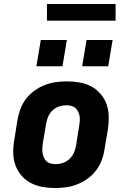

<svg xmlns="http://www.w3.org/2000/svg" viewBox="-20 -937 640 965"><path d="M258 8Q225 8 193.5 2.5Q162 -3 134.5 -17.5Q107 -32 87 -55.5Q67 -79 57 -108Q47 -137 46.5 -169.5Q46 -202 52 -235L68 -335Q73 -363 83 -390Q93 -417 111 -440.5Q129 -464 153.5 -481.5Q178 -499 205 -509.5Q232 -520 260 -524Q288 -528 316 -528Q348 -528 380 -522.5Q412 -517 439 -502.5Q466 -488 486 -464.5Q506 -441 516 -412Q526 -383 526.5 -350.5Q527 -318 522 -285L505 -185Q501 -157 490.5 -130Q480 -103 462 -79.5Q444 -56 419.5 -38.5Q395 -21 368 -10.5Q341 0 313 4Q285 8 258 8ZM260 -112Q278 -112 296 -118Q314 -124 328.5 -137.5Q343 -151 351 -168.5Q359 -186 362 -204L378 -304Q380 -317 381 -329.5Q382 -342 380 -353.5Q378 -365 372.5 -376Q367 -387 358.5 -394.5Q350 -402 338 -405Q326 -408 314 -408Q296 -408 277.5 -402Q259 -396 244.5 -382.5Q230 -369 222.5 -351.5Q215 -334 212 -316L195 -216Q193 -203 192.5 -190.5Q192 -178 194 -166.5Q196 -155 201 -144Q206 -133 214.5 -125.5Q223 -118 235 -115Q247 -112 260 -112ZM393 -604 415 -736H546L524 -604ZM163 -604 185 -736H316L294 -604ZM216 -833V-917H561V-833Z"/></svg>

Font: Iosevka SS04 Hv Ex Obl
Style: Regular
Weight: 900
Width: 7
Italic angle: -9°
Monospace: yes
Designer: Belleve Invis
Foundry: Belleve Invis
Version: Version 19.0.0; ttfautohint (v1.8.4)